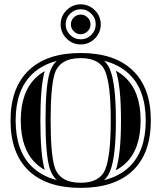

<svg xmlns="http://www.w3.org/2000/svg" viewBox="-20 -868 755 898"><path d="M211.4 -84Q192.9 -149.2 192.9 -304.7Q192.9 -460.2 211.4 -525.4Q221.4 -560.8 245.1 -583Q176.3 -564.9 131.3 -522Q53.2 -447.8 53.2 -304.7Q53.2 -161.1 130.6 -87.2Q175.8 -43.9 245.4 -25.9Q221.4 -48.3 211.4 -84ZM466.8 -583.7Q484.6 -566.9 494.4 -543.2Q522 -476.1 522 -304.7Q522 -133.3 494.4 -66.2Q484.6 -42.2 466.6 -25.4Q538.3 -43.2 584.5 -87.4Q661.6 -160.9 661.6 -304.7Q661.6 -447.8 583.5 -522Q537.6 -565.9 466.8 -583.7ZM188.2 -77.6 189.7 -73.2Q166 -86.4 147 -104.5Q77.1 -171.4 77.1 -304.7Q77.1 -437.5 147.7 -504.6Q166.3 -522.5 189.5 -535.4L188.2 -531.7Q168.9 -463.4 168.9 -304.7Q168.9 -146 188.2 -77.6ZM521.7 -71.5Q545.9 -145 545.9 -304.7Q545.9 -463.9 522 -537.4Q547.1 -523.7 567.1 -504.6Q637.7 -437.5 637.7 -304.7Q637.7 -171.1 568.1 -104.7Q547.6 -85.2 521.7 -71.5ZM357.4 10.7Q198.2 10.7 113.8 -70.1Q29.3 -150.9 29.3 -304.7Q29.3 -458 114.7 -539.3Q199.5 -620.1 357.4 -620.1Q515.1 -620.1 600.1 -539.3Q685.5 -458 685.5 -304.7Q685.5 -150.9 601.1 -70.1Q516.1 10.7 357.4 10.7ZM357.4 -13.2Q446.5 -13.2 472.2 -75.2Q498 -138.4 498 -304.7Q498 -471.4 472.2 -534.2Q446.5 -596.2 357.4 -596.2Q256.3 -596.2 234.4 -518.8Q216.8 -456.8 216.8 -304.7Q216.8 -152.6 234.4 -90.6Q256.3 -13.2 357.4 -13.2ZM263.7 -753.9Q263.7 -792.5 291.3 -820.1Q318.8 -847.7 357.4 -847.7Q396 -847.7 423.6 -820.1Q451.2 -792.5 451.2 -753.9Q451.2 -715.3 423.6 -687.7Q396 -660.2 357.4 -660.2Q318.8 -660.2 291.3 -687.7Q263.7 -715.3 263.7 -753.9ZM325.1 -721.6Q311.5 -735.1 311.5 -753.9Q311.5 -772.7 325.1 -786.3Q338.6 -799.8 357.4 -799.8Q376.2 -799.8 389.8 -786.3Q403.3 -772.7 403.3 -753.9Q403.3 -735.1 389.8 -721.6Q376.2 -708 357.4 -708Q338.6 -708 325.1 -721.6ZM307.9 -804Q287.1 -783.2 287.1 -754.4Q287.1 -725.6 307.9 -704.8Q328.6 -684.1 357.4 -684.1Q386.2 -684.1 407 -704.8Q427.7 -725.6 427.7 -754.4Q427.7 -783.2 407 -804Q386.2 -824.7 357.4 -824.7Q328.6 -824.7 307.9 -804Z"/></svg>

Font: itsadzokeS01
Style: Regular
Weight: 600
Width: 6
Version: Version 0.46